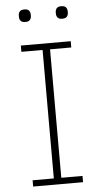

<svg xmlns="http://www.w3.org/2000/svg" viewBox="-59 -911 497 947"><g transform="rotate(-5 189.5 -437.0)"><path d="M66 0V-31H171V-667H66V-698H313V-667H208V-31H313V0ZM99 -812Q82 -812 75.5 -820Q69 -828 69 -839V-847Q69 -858 75.5 -866Q82 -874 99 -874Q115 -874 121.5 -866Q128 -858 128 -847V-839Q128 -828 121.5 -820Q115 -812 99 -812ZM281 -812Q265 -812 258.5 -820Q252 -828 252 -839V-847Q252 -858 258.5 -866Q265 -874 281 -874Q298 -874 304.5 -866Q311 -858 311 -847V-839Q311 -828 304.5 -820Q298 -812 281 -812Z"/></g></svg>

Font: IBM Plex Sans ExtLt
Style: Regular
Weight: 200
Designer: Mike Abbink, Paul van der Laan, Pieter van Rosmalen
Foundry: Bold Monday
Version: Version 3.005